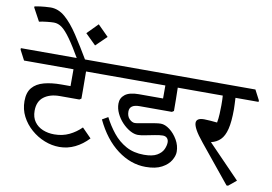

<svg xmlns="http://www.w3.org/2000/svg" viewBox="-120 -1063 1750 1235"><g transform="rotate(10 755.0 -445.5)"><path d="M567 -545H411Q411 -517 411.5 -483.5Q412 -450 412 -419.5Q412 -389 412 -368L400 -360H272Q208 -360 168.5 -330Q129 -300 129 -239Q129 -196 149.5 -167.5Q170 -139 204 -125Q238 -111 279 -111Q333 -111 376.5 -132Q420 -153 454 -187L514 -126Q475 -84 427 -60.5Q379 -37 325 -37Q276 -37 228 -56Q180 -75 140.5 -109.5Q101 -144 77.5 -189.5Q54 -235 54 -289Q54 -346 81 -377.5Q108 -409 156.5 -422Q205 -435 269 -435H329V-545H6L-28 -610V-620H533L567 -555Z M11 -893 12 -900Q51 -907 79 -909Q107 -911 116 -911Q167 -911 211 -873Q255 -835 300 -766.5Q345 -698 398 -608H344Q296 -691 263.5 -736.5Q231 -782 206 -800.5Q181 -819 153 -819Q137 -819 108.5 -816Q80 -813 57 -808ZM439 -858 509 -788 439 -720 370 -788Z M894 -7Q797 -7 710 -72Q623 -137 565 -259L603 -281Q630 -228 666.5 -182.5Q703 -137 753 -109.5Q803 -82 870 -82Q926 -82 955.5 -99.5Q985 -117 996 -141.5Q1007 -166 1007 -187Q1007 -204 997 -214.5Q987 -225 969 -225Q950 -225 918.5 -219Q887 -213 857 -207Q827 -201 810 -201Q785 -201 757.5 -216.5Q730 -232 706 -257.5Q682 -283 667 -314.5Q652 -346 652 -378Q652 -415 681 -437.5Q710 -460 771 -460H929V-545H545L511 -610V-620H1110L1144 -555V-545H1010Q1011 -508 1011.5 -467Q1012 -426 1012 -393L1000 -385H789Q724 -385 724 -339Q724 -308 741.5 -290.5Q759 -273 777 -273Q786 -273 807 -277Q828 -281 854 -285.5Q880 -290 904 -294Q928 -298 943 -298Q971 -298 1001.5 -275Q1032 -252 1053.5 -215Q1075 -178 1075 -137Q1075 -111 1057 -80.5Q1039 -50 999 -28.5Q959 -7 894 -7Z M1438 20H1428L1230 -223Q1193 -268 1177.5 -296.5Q1162 -325 1162 -342Q1162 -374 1213 -374Q1228 -374 1254 -372Q1280 -370 1298 -368Q1303 -393 1304.5 -425.5Q1306 -458 1306 -482Q1306 -503 1305.5 -518Q1305 -533 1304 -545H1122L1088 -610V-620H1504L1538 -555V-545H1387Q1388 -526 1389 -503Q1390 -480 1390 -471Q1390 -389 1378 -341Q1366 -293 1341.5 -269Q1317 -245 1281 -237L1489 -22Z"/></g></svg>

Font: Tiro Devanagari Sanskrit
Style: Regular
Weight: 400
Designer: Devanagari: John Hudson & Fiona Ross. Latin: John Hudson.
Foundry: Tiro Typeworks Ltd.
Version: Version 1.52